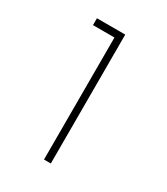

<svg xmlns="http://www.w3.org/2000/svg" viewBox="-100 -645 381 439"><g transform="rotate(30 90.0 -425.0)"><path d="M85 -254.9H103V-595.2H28.3V-577.1H85Z"/></g></svg>

Font: Now Thin
Style: Regular
Weight: 100
Designer: Alfredo Marco Pradil
Foundry: Alfredo Marco Pradil
Version: Version 1.200;hotconv 1.0.109;makeotfexe 2.5.65596